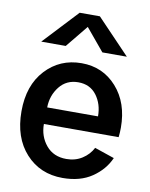

<svg xmlns="http://www.w3.org/2000/svg" viewBox="-93 -903 773 988"><g transform="rotate(10 293.5 -408.5)"><path d="M35.2 -284.2Q35.2 -419.9 109.9 -500.5Q184.6 -581.1 297.9 -581.1Q409.2 -581.1 481.4 -500Q553.7 -418.9 553.7 -289.1Q553.7 -263.7 550.8 -239.3H160.2Q160.2 -174.8 198.7 -128.4Q237.3 -82 304.7 -82Q351.6 -82 387.2 -105Q422.9 -127.9 441.4 -164.1L544.9 -128.9Q517.6 -66.4 456.1 -24.4Q394.5 17.6 302.7 17.6Q184.6 17.6 109.9 -64.5Q35.2 -146.5 35.2 -284.2ZM162.1 -326.2H427.7Q427.7 -390.6 393.6 -436Q359.4 -481.4 297.9 -481.4Q236.3 -481.4 199.7 -435.1Q163.1 -388.7 162.1 -326.2ZM73.2 -654.3 242.2 -835H347.7L520.5 -654.3H392.6L295.9 -770.5L201.2 -654.3Z"/></g></svg>

Font: Gothic A1
Style: Bold
Weight: 700
Version: Version 2.50